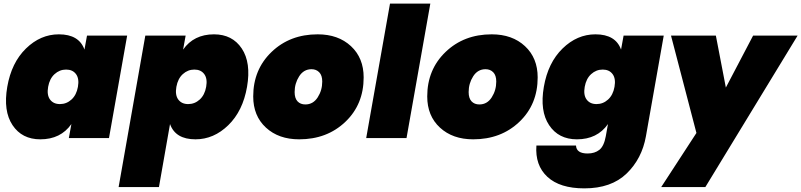

<svg xmlns="http://www.w3.org/2000/svg" viewBox="-20 -760 4411 1057"><path d="M304 -571Q415 -571 445 -487L459 -564H680L580 0H359L373 -77Q314 7 202 7Q101 7 49 -71Q-3 -149 20 -282Q43 -415 123 -493Q203 -571 304 -571ZM373.5 -212Q401 -237 409 -282Q417 -327 398.5 -352Q380 -377 344 -377Q308 -377 280.5 -352Q253 -327 245 -282Q237 -237 255.5 -212Q274 -187 310 -187Q346 -187 373.5 -212Z M988 -487Q1047 -571 1158 -571Q1259 -571 1311 -493Q1363 -415 1340 -282Q1317 -149 1237 -71Q1157 7 1056 7Q946 7 916 -77L855 270H633L780 -564H1002ZM1079.5 -212Q1107 -237 1115 -282Q1123 -327 1104.5 -352Q1086 -377 1050 -377Q1014 -377 986.5 -352Q959 -327 951 -282Q943 -237 961.5 -212Q980 -187 1016 -187Q1052 -187 1079.5 -212Z M1982 -334Q1982 -185 1881 -89Q1780 7 1627 7Q1514 7 1444 -57.5Q1374 -122 1374 -229Q1374 -377 1475 -474Q1576 -571 1729 -571Q1842 -571 1912 -506Q1982 -441 1982 -334ZM1602 -253Q1602 -219 1618 -202Q1634 -185 1661 -185Q1704 -185 1729 -224Q1754 -263 1754 -311Q1754 -345 1737.5 -362Q1721 -379 1695 -379Q1652 -379 1627 -340Q1602 -301 1602 -253Z M1996 0 2127 -740H2349L2218 0Z M2940 -334Q2940 -185 2839 -89Q2738 7 2585 7Q2472 7 2402 -57.5Q2332 -122 2332 -229Q2332 -377 2433 -474Q2534 -571 2687 -571Q2800 -571 2870 -506Q2940 -441 2940 -334ZM2560 -253Q2560 -219 2576 -202Q2592 -185 2619 -185Q2662 -185 2687 -224Q2712 -263 2712 -311Q2712 -345 2695.5 -362Q2679 -379 2653 -379Q2610 -379 2585 -340Q2560 -301 2560 -253Z M3258 -571Q3369 -571 3399 -487L3413 -564H3634L3536 -10Q3514 114 3429.5 195.5Q3345 277 3197 277Q3062 277 2993.5 213.5Q2925 150 2933 41H3151Q3153 85 3215 85Q3254 85 3279.5 65Q3305 45 3315 -10L3327 -77Q3268 7 3156 7Q3055 7 3003 -71Q2951 -149 2974 -282Q2997 -415 3077 -493Q3157 -571 3258 -571ZM3327.5 -212Q3355 -237 3363 -282Q3371 -327 3352.5 -352Q3334 -377 3298 -377Q3262 -377 3234.5 -352Q3207 -327 3199 -282Q3191 -237 3209.5 -212Q3228 -187 3264 -187Q3300 -187 3327.5 -212Z M3814 -28 3674 -564H3921L3976 -278L4126 -564H4371L3863 270H3620Z"/></svg>

Font: Poppins Black
Style: Italic
Weight: 900
Italic angle: -10°
Designer: Ninad Kale (Devanagari), Jonny Pinhorn (Latin)
Foundry: Indian Type Foundry
Version: Version 3.200;PS 1.000;hotconv 16.6.54;makeotf.lib2.5.65590